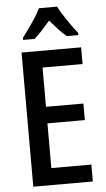

<svg xmlns="http://www.w3.org/2000/svg" viewBox="-62 -979 560 1018"><g transform="rotate(-5 218.0 -470.0)"><path d="M390 0H73V-714H390V-625H177V-416H376V-328H177V-90H390ZM282 -940Q299 -906 327.5 -864.5Q356 -823 381 -791V-780H320Q299 -797 277.5 -820Q256 -843 233 -870Q210 -843 188.5 -819.5Q167 -796 148 -780H87V-791Q112 -824 141 -866Q170 -908 185 -940Z"/></g></svg>

Font: Avrile Sans Condensed Medium
Style: Regular
Weight: 500
Width: 3
Designer: Monotype Design Team
Foundry: Monotype Imaging Inc.
Version: Version 2.001;September 10, 2019;FontCreator 11.5.0.2425 64-